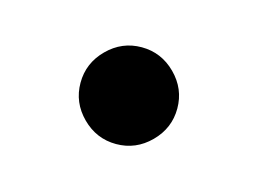

<svg xmlns="http://www.w3.org/2000/svg" viewBox="-35 -157 277 207"><g transform="rotate(15 103.5 -54.0)"><path d="M142 -92Q158 -76 158 -54Q158 -32 142 -16Q126 0 104 0Q82 0 66 -16Q50 -32 50 -54Q50 -76 66 -92Q82 -108 104 -108Q126 -108 142 -92Z"/></g></svg>

Font: Sakbunderan
Style: Regular
Weight: 400
Version: Version 1.00